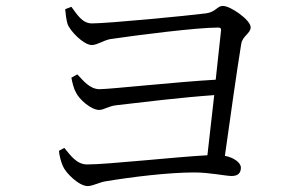

<svg xmlns="http://www.w3.org/2000/svg" viewBox="-20 -681 1040 648"><path d="M197 -182 179 -172C180 -155 187 -132 192 -121C201 -98 246 -53 276 -53C293 -53 316 -66 336 -69C426 -84 549 -99 636 -99C688 -99 741 -87 762 -87C784 -87 793 -98 793 -115C793 -133 767 -150 739 -155C755 -269 780 -447 794 -532C798 -560 826 -568 826 -589C826 -613 759 -661 732 -661C713 -661 709 -641 676 -636C614 -628 345 -602 290 -602C257 -602 239 -634 221 -658L200 -650C201 -636 204 -613 208 -600C216 -577 262 -529 290 -529C308 -529 330 -545 352 -549C447 -563 644 -588 716 -588C724 -588 727 -585 726 -578L708 -412C581 -405 351 -380 316 -380C283 -380 261 -409 241 -430L221 -419C223 -406 229 -381 236 -370C246 -346 288 -310 314 -310C332 -310 345 -323 374 -326C460 -336 590 -352 703 -360L680 -157C569 -151 344 -126 274 -126C238 -126 217 -158 197 -182Z"/></svg>

Font: Harano Aji Mincho
Style: Regular
Weight: 400
Foundry: Masamichi Hosoda
Version: HaranoAjiMincho-Regular version 20230610;ttx 4.39.4